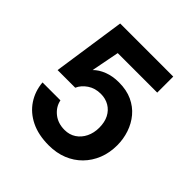

<svg xmlns="http://www.w3.org/2000/svg" viewBox="-189 -844 1000 1000"><g transform="rotate(45 311.0 -344.0)"><path d="M319 12Q242 12 187 -15Q132 -42 100.5 -89.5Q69 -137 64 -197H196Q204 -157 237.5 -130Q271 -103 320 -103Q356 -103 383 -121Q410 -139 425 -170Q440 -201 440 -239Q440 -280 425 -309Q410 -338 383 -354Q356 -370 321 -370Q279 -370 248 -349Q217 -328 204 -298H74L133 -700H524V-582H233L203 -427Q225 -450 262 -464.5Q299 -479 345 -479Q402 -479 444 -459.5Q486 -440 514 -406.5Q542 -373 556.5 -330Q571 -287 571 -241Q571 -185 552.5 -139Q534 -93 500.5 -59Q467 -25 421 -6.5Q375 12 319 12Z"/></g></svg>

Font: DM Sans 18pt
Style: Bold
Weight: 700
Designer: Colophon Foundry, Jonny Pinhorn
Foundry: Colophon Foundry
Version: Version 4.004;gftools[0.9.30]